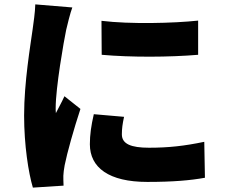

<svg xmlns="http://www.w3.org/2000/svg" viewBox="-20 -808 1040 876"><path d="M443 -713 444 -558C578 -546 753 -547 884 -558V-714C772 -702 574 -697 443 -713ZM546 -275 408 -287C396 -235 390 -193 390 -150C390 -43 477 22 652 22C770 22 849 15 915 3L912 -161C821 -142 749 -134 660 -134C578 -134 536 -151 536 -195C536 -221 539 -243 546 -275ZM310 -774 141 -788C140 -750 133 -705 129 -675C119 -601 90 -434 90 -281C90 -145 110 -19 130 48L270 39C269 23 269 5 269 -6C269 -15 272 -39 275 -54C286 -110 317 -220 347 -311L274 -369C261 -340 249 -320 235 -292C234 -296 234 -312 234 -315C234 -408 271 -620 282 -672C286 -690 301 -751 310 -774Z"/></svg>

Font: Source Han Sans HK Heavy
Style: Regular
Weight: 900
Designer: Ryoko NISHIZUKA 西塚涼子 (kana, bopomofo & ideographs); Paul D. Hunt (Latin, Greek & Cyrillic); Sandoll Communications 산돌커뮤니
Foundry: Adobe
Version: Version 2.000;hotconv 1.0.107;makeotfexe 2.5.65593